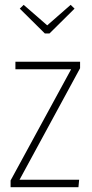

<svg xmlns="http://www.w3.org/2000/svg" viewBox="-20 -776 381 796"><path d="M272.9 -755.9 289.1 -740.2 185.1 -637.2H166L62 -740.2L78.1 -755.9L175.8 -670.9ZM312 -520V-493.2L61 -30.8H308.1L305.2 0H23.9V-27.8L274.9 -488.8H43.9V-520Z"/></svg>

Font: Fira Sans Compressed UltraLight
Style: Regular
Weight: 200
Width: 1
Designer: Carrois Corporate & Edenspiekermann AG
Foundry: Carrois Corporate GbR & Edenspiekermann AG
Version: Version 4.203;PS 004.203;hotconv 1.0.88;makeotf.lib2.5.64775